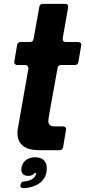

<svg xmlns="http://www.w3.org/2000/svg" viewBox="-20 -783 444 1001"><path d="M309 -16Q306 0 290 0H184Q129 0 100 -22.5Q71 -45 71 -89Q71 -107 74 -118L128 -425V-427Q128 -435 123.5 -439.5Q119 -444 111 -444H71Q62 -444 57.5 -450Q53 -456 55 -464L69 -548Q72 -564 88 -564H136Q152 -564 155 -580L185 -747Q188 -763 204 -763H319Q338 -763 335 -743L307 -584V-580Q307 -564 323 -564H387Q396 -564 400.5 -558.5Q405 -553 403 -544L389 -461Q386 -444 370 -444H299Q283 -444 280 -428L238 -195Q232 -162 232 -152Q232 -124 266 -124H308Q317 -124 321.5 -118.5Q326 -113 324 -104ZM103 198Q94 198 89.5 193.5Q85 189 87 182V179Q90 163 107 163Q152 158 164 133Q169 126 169 119H161Q150 134 127 134Q110 134 100.5 125Q91 116 91 99Q93 71 112.5 54Q132 37 163 37Q193 37 208.5 52.5Q224 68 224 93Q224 140 192.5 167Q161 194 105 198Z"/></svg>

Font: Open Sauce Two ExtraBold Italic
Style: Regular
Weight: 800
Italic angle: -10°
Designer: Alfredo Marco Pradil
Foundry: Creative Sauce Fz LLC
Version: Version 1.477